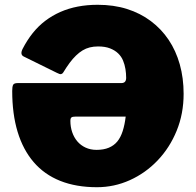

<svg xmlns="http://www.w3.org/2000/svg" viewBox="-20 -772 818 802"><path d="M507 -447Q507 -465 504 -483.5Q501 -502 494 -519Q487 -536 473.5 -549Q460 -562 439.5 -570Q419 -578 390 -578Q371 -578 355 -574Q339 -570 325 -561.5Q311 -553 297.5 -540Q284 -527 271 -509.5Q258 -492 244 -469Q241 -464 235.5 -462.5Q230 -461 217 -468L79 -536Q63 -544 74 -567Q93 -604 116.5 -633.5Q140 -663 169 -685Q198 -707 232 -722Q266 -737 305 -744.5Q344 -752 388 -752Q455 -752 510.5 -734.5Q566 -717 610 -684Q654 -651 684.5 -605.5Q715 -560 731 -503Q747 -446 747 -380Q747 -297 718 -226Q689 -155 638.5 -102Q588 -49 522.5 -19.5Q457 10 385 10Q298 10 231.5 -16.5Q165 -43 120.5 -95Q76 -147 53.5 -221.5Q31 -296 31 -392Q31 -409 34.5 -417Q38 -425 54 -425H487Q507 -425 507 -447ZM296 -285Q283 -285 278.5 -281.5Q274 -278 274 -267Q274 -242 281.5 -220Q289 -198 303 -181.5Q317 -165 337.5 -155.5Q358 -146 383 -146Q413 -146 434.5 -155Q456 -164 470 -181Q484 -198 492.5 -224.5Q501 -251 505 -285Z"/></svg>

Font: Libre Franklin Black
Style: Regular
Weight: 900
Designer: Pablo Impallari, Rodrigo Fuenzalida, Nhung Nguyen
Foundry: Impallari Type
Version: Version 3.000